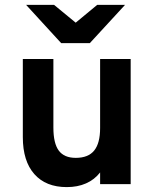

<svg xmlns="http://www.w3.org/2000/svg" viewBox="-20 -752 632 784"><path d="M252.6 12Q167.1 12 120.2 -41.1Q73.2 -94.3 73.2 -192V-511H198V-231.2Q198 -166.5 220.1 -136.9Q242.1 -107.4 289.4 -107.4Q340.4 -107.4 364.6 -137.3Q388.8 -167.2 388.8 -229.2V-511H513.6V0H388.8V-47.8Q365.5 -18.1 331.1 -3.1Q296.8 12 252.6 12ZM229.7 -576 86.7 -732H200.9L289.1 -659.4L376.7 -732H490.5L346.9 -576Z"/></svg>

Font: Overpass
Style: Regular
Weight: 400
Designer: Delve Withrington, Dave Bailey, Thomas Jockin
Foundry: Delve Fonts LLC
Version: Version 4.000